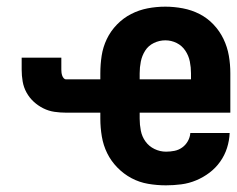

<svg xmlns="http://www.w3.org/2000/svg" viewBox="-20 -548 711 576"><path d="M478 8Q451 8 424.5 3.5Q398 -1 374.5 -13.5Q351 -26 332 -45.5Q313 -65 301.5 -88.5Q290 -112 285.5 -138.5Q281 -165 281 -192V-210H178Q161 -210 143.5 -212.5Q126 -215 110 -223Q94 -231 81 -243Q68 -255 59.5 -270.5Q51 -286 48 -303.5Q45 -321 45 -339V-375H164V-339Q164 -335 164.5 -330.5Q165 -326 166.5 -321.5Q168 -317 171 -313.5Q174 -310 178 -310H281V-328Q281 -355 285 -381Q289 -407 300.5 -431Q312 -455 331 -474.5Q350 -494 373.5 -506Q397 -518 423 -523Q449 -528 476 -528Q502 -528 528.5 -523Q555 -518 578.5 -506Q602 -494 620.5 -474.5Q639 -455 650.5 -431Q662 -407 666.5 -381Q671 -355 671 -328V-210H399V-192Q399 -174 402.5 -156Q406 -138 416.5 -123.5Q427 -109 443.5 -101Q460 -93 478 -93Q491 -93 503.5 -95.5Q516 -98 526.5 -105.5Q537 -113 543.5 -124.5Q550 -136 551 -149H669Q668 -126 661 -104Q654 -82 640.5 -63Q627 -44 608.5 -30Q590 -16 568.5 -7Q547 2 524 5Q501 8 478 8ZM399 -310H553V-328Q553 -346 549.5 -363.5Q546 -381 536 -396Q526 -411 510 -419Q494 -427 476 -427Q458 -427 441.5 -419Q425 -411 415.5 -396Q406 -381 402.5 -363.5Q399 -346 399 -328Z"/></svg>

Font: Iosevka Etoile
Style: Bold
Weight: 700
Designer: Belleve Invis
Foundry: Belleve Invis
Version: Version 28.1.0; ttfautohint (v1.8.4)